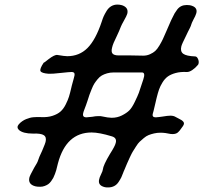

<svg xmlns="http://www.w3.org/2000/svg" viewBox="-20 -819 898 848"><path d="M841.8 -569.8Q849.6 -569.8 854.5 -558.8Q859.4 -547.9 856.9 -538.1Q856.9 -537.6 856.4 -536.6Q856 -535.6 856 -535.2L854 -532.2Q842.8 -518.6 829.1 -509.5Q815.4 -500.5 805.2 -501Q777.3 -502.4 755.9 -496.6Q734.4 -490.7 721.2 -481.2Q708 -471.7 697.8 -455.1Q687.5 -438.5 682.4 -423.6Q677.2 -408.7 671.9 -387.2Q670.9 -383.8 669.4 -376.7Q668 -369.6 667 -366.2Q661.6 -343.3 658.2 -329.1Q652.3 -312.5 654.8 -306.6Q657.2 -300.8 668.9 -300.8Q673.3 -300.8 683.1 -302.2Q692.9 -303.7 698.2 -304.2Q720.7 -308.1 732.9 -308.1Q747.1 -308.1 756.8 -301.8Q757.8 -301.3 761 -299.6Q764.2 -297.9 768.1 -295.9Q776.4 -292 781.2 -288.8Q786.1 -285.6 789.6 -281.5Q793 -277.3 792.5 -272.7Q792 -268.1 788.1 -262.2Q772.9 -239.3 763.4 -232.4Q753.9 -225.6 735.8 -227.1H734.9Q709 -232.9 689 -232.9Q673.8 -232.9 660.4 -229.7Q647 -226.6 636.5 -222.4Q626 -218.3 615 -209Q604 -199.7 596.9 -193.1Q589.8 -186.5 580.6 -171.9Q571.3 -157.2 566.4 -149.4Q561.5 -141.6 553 -123Q544.4 -104.5 541 -96.4Q537.6 -88.4 528.8 -67.4Q527.8 -65.4 527.3 -64.2Q526.9 -63 526.1 -61.3Q525.4 -59.6 524.9 -58.1Q520 -44.4 515.9 -35.9Q511.7 -27.3 503.9 -15.4Q496.1 -3.4 484.4 2.7Q472.7 8.8 458 8.8Q447.8 8.8 443.8 7.8Q411.1 0.5 418 -26.9Q419.4 -35.2 425.8 -47.9Q434.1 -64.9 434.1 -69.8Q436 -89.4 465.8 -139.2Q488.3 -174.3 491.2 -188Q497.1 -210 474.1 -216.8Q418 -233.9 384.8 -233.9Q272 -233.9 235.8 -97.2Q234.9 -94.2 232.4 -83.7Q230 -73.2 228.3 -67.1Q226.6 -61 222.7 -50.5Q218.8 -40 215.3 -33.4Q211.9 -26.9 205.8 -18.6Q199.7 -10.3 193.1 -5.6Q186.5 -1 177.2 2.4Q168 5.9 157.2 5.9Q144 5.9 136.2 3.9Q102.5 -4.9 109.9 -35.2Q111.8 -43.5 130.9 -78.1Q146 -102.1 147.9 -109.9Q151.4 -122.6 166 -152.8Q168 -158.2 171.6 -166.5Q175.3 -174.8 177.5 -180.9Q179.7 -187 181.2 -191.9Q186.5 -212.9 173.8 -221.7Q161.1 -230.5 125 -229Q81.5 -229 63.5 -245.1Q51.8 -256.8 63 -270Q69.8 -277.8 78.4 -283.7Q86.9 -289.6 95.7 -293Q104.5 -296.4 112.3 -298.6Q120.1 -300.8 128.9 -301.3Q137.7 -301.8 142.6 -302Q147.5 -302.2 154.1 -302Q160.6 -301.8 161.1 -301.8Q190.4 -300.3 212.4 -307.6Q234.4 -314.9 247.3 -326.4Q260.3 -337.9 270 -357.2Q279.8 -376.5 284.7 -392.3Q289.6 -408.2 294.9 -431.2Q296.4 -437 296.9 -439.9Q298.3 -444.8 301 -455.1Q303.7 -465.3 305.2 -470.2Q311 -488.3 308.8 -494.6Q306.6 -501 295.9 -501Q287.1 -501 251 -497.1Q208 -492.2 194.8 -493.2Q163.6 -495.6 158.9 -504.9Q154.3 -514.2 172.9 -542L178.2 -544.9Q188 -552.2 193.8 -557.1Q221.7 -578.6 233.9 -576.2Q265.1 -570.8 276.9 -570.8Q330.1 -570.8 366.2 -606.7Q402.3 -642.6 429.2 -723.1Q433.6 -737.3 438 -747.1Q442.4 -756.8 450.7 -770.5Q459 -784.2 471.2 -791.5Q483.4 -798.8 499 -798.8Q508.8 -798.8 519 -795.9Q549.3 -785.6 542 -757.8Q540 -750 525.9 -725.1Q517.6 -710.4 514.2 -702.1Q506.8 -682.6 496.1 -660.2Q478.5 -625.5 475.1 -608.9Q470.2 -590.3 477.1 -582.3Q483.9 -574.2 504.9 -574.2H558.1Q581.1 -573.2 612.8 -573.2Q628.9 -573.2 642.8 -579.6Q656.7 -585.9 665.5 -593.8Q674.3 -601.6 684.3 -618.4Q694.3 -635.3 699.2 -646Q704.1 -656.7 713.9 -679.2Q731 -719.2 733.9 -725.1Q734.4 -725.6 736.8 -731.4Q739.3 -737.3 741.2 -740.2Q747.6 -753.4 751.2 -760Q754.9 -766.6 762.7 -776.9Q770.5 -787.1 781 -792Q791.5 -796.9 805.2 -796.9Q814 -796.9 818.8 -795.9Q854 -788.6 847.2 -761.2Q843.8 -749 834 -731.9Q825.7 -715.3 825.2 -711.9Q823.2 -704.6 819.1 -696.3Q814.9 -688 809.6 -677.5Q804.2 -667 801.8 -661.1Q783.2 -624.5 780.8 -613.8Q775.4 -591.8 789.3 -581.5Q803.2 -571.3 841.8 -569.8ZM612.8 -467.8Q623.5 -499 606.9 -499H481.9Q466.3 -499 452.9 -495.1Q439.5 -491.2 429.7 -485.6Q419.9 -480 410.9 -469Q401.9 -458 396.5 -449.5Q391.1 -440.9 384.8 -425.3Q378.4 -409.7 375 -400.1Q371.6 -390.6 366.2 -373Q364.7 -368.7 359.9 -354.7Q355 -340.8 352.1 -334Q344.7 -315.4 347.2 -308.1Q349.6 -300.8 361.8 -300.8Q365.2 -300.8 387.2 -303.2Q401.9 -306.2 415 -306.2Q426.3 -306.2 429.2 -305.2Q458.5 -298.8 473.1 -298.8Q498 -298.8 518.3 -309.1Q538.6 -319.3 550.5 -330.8Q562.5 -342.3 575.4 -369.1Q588.4 -396 593.3 -409.2Q598.1 -422.4 608.9 -456.1Q611.3 -463.9 612.8 -467.8Z"/></svg>

Font: Sonetni venez Italic
Style: Regular
Weight: 400
Italic angle: -14°
Designer: Alja Herlah
Foundry: Type Salon
Version: Version 1.000;hotconv 1.0.109;makeotfexe 2.5.65596